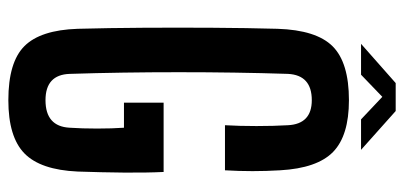

<svg xmlns="http://www.w3.org/2000/svg" viewBox="-274 -686 968 460"><g transform="rotate(90 210.0 -456.0)"><path d="M220 8Q129 8 90.5 -30.5Q52 -69 49 -158Q47 -232 46.5 -315Q46 -398 46.5 -481Q47 -564 49 -637Q52 -730 91 -769Q130 -808 220 -808Q305 -808 344 -770Q383 -732 388 -643Q392 -577 388 -511H280Q282 -545 282 -586.5Q282 -628 280 -662Q277 -719 220 -719Q160 -719 157 -662Q153 -537 153 -400.5Q153 -264 157 -139Q159 -81 220 -81Q283 -81 286 -139Q288 -168 288 -204.5Q288 -241 286 -269H226V-364H392Q394 -322 393.5 -269Q393 -216 391 -158Q387 -69 347.5 -30.5Q308 8 220 8ZM85 -837 179 -920H246L339 -837H266L212 -888L159 -837Z"/></g></svg>

Font: Big Shoulders Display
Style: Bold
Weight: 700
Designer: Patric King
Foundry: XO Type Co
Version: Version 1.000; ttfautohint (v1.8.2)